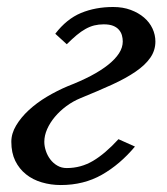

<svg xmlns="http://www.w3.org/2000/svg" viewBox="-20 -514 475 546"><path d="M421.9 -396Q421.9 -370.6 407.5 -349.9Q393.1 -329.1 365.7 -310.3Q338.4 -291.5 298.8 -273.4Q259.3 -255.4 209 -234.9Q187.5 -226.1 168.7 -212.2Q149.9 -198.2 136 -181.6Q122.1 -165 114 -146.7Q106 -128.4 106 -110.8Q106 -98.1 110.4 -85Q114.7 -71.8 123 -60.8Q131.3 -49.8 143.1 -43Q154.8 -36.1 169.9 -36.1Q210 -36.1 244.4 -56.4Q278.8 -76.7 316.9 -118.2L363.8 -97.2Q321.3 -46.4 269.8 -17.1Q218.3 12.2 152.8 12.2Q124.5 12.2 98.9 4.6Q73.2 -2.9 54 -18.3Q34.7 -33.7 23.4 -56.6Q12.2 -79.6 12.2 -110.8Q12.2 -134.3 25.9 -157.2Q39.6 -180.2 62 -200.9Q84.5 -221.7 113.5 -239Q142.6 -256.3 172.9 -269Q209.5 -283.2 238.3 -298.3Q267.1 -313.5 287.4 -329.6Q307.6 -345.7 318.4 -362.3Q329.1 -378.9 329.1 -396Q329.1 -404.8 326.7 -413.6Q324.2 -422.4 318.1 -429.4Q312 -436.5 301.5 -440.7Q291 -444.8 274.9 -444.8Q260.7 -444.8 248 -441.7Q235.4 -438.5 223.1 -431.6Q210.9 -424.8 198 -414.1Q185.1 -403.3 169.9 -388.2L137.2 -418Q169.4 -460 210.4 -477.1Q251.5 -494.1 301.8 -494.1Q329.6 -494.1 351.8 -485.8Q374 -477.5 389.6 -464.1Q405.3 -450.7 413.6 -432.9Q421.9 -415 421.9 -396Z"/></svg>

Font: Charis SIL CyrE
Style: Italic
Weight: 400
Italic angle: -11°
Foundry: SIL International
Version: Version 5.000